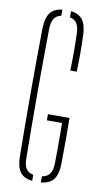

<svg xmlns="http://www.w3.org/2000/svg" viewBox="-91 -846 472 893"><g transform="rotate(10 145.0 -399.5)"><path d="M128.5 4Q88.5 -0.5 71 -24.2Q53.5 -48 52.5 -96.5Q51.5 -176.5 51 -251.5Q50.5 -326.5 50.5 -399.8Q50.5 -473 51 -548Q51.5 -623 52.5 -703Q54 -752 71.5 -776Q89 -800 128.5 -804.5V-775.5Q105.5 -771 95 -754.2Q84.5 -737.5 83.5 -706Q82.5 -625 82 -549.2Q81.5 -473.5 81.5 -400Q81.5 -326.5 82 -250.8Q82.5 -175 83.5 -94Q83.5 -63 94 -46Q104.5 -29 128.5 -24.5ZM169.5 4.5V-24.5Q194.5 -28.5 206.2 -45.2Q218 -62 218.5 -94Q219 -127.5 219.2 -158.5Q219.5 -189.5 219.2 -220.5Q219 -251.5 218.5 -285H147V-314H248.5Q249.5 -278.5 249.5 -227.8Q249.5 -177 248.5 -96.5Q247.5 -47.5 229 -23.5Q210.5 0.5 169.5 4.5ZM214 -532Q215.5 -578 215.5 -619.2Q215.5 -660.5 214 -706Q213 -737.5 202.5 -754.2Q192 -771 169.5 -775.5V-804.5Q207.5 -800 225.2 -776Q243 -752 244.5 -703.5Q246 -658.5 246 -618.2Q246 -578 244.5 -532Z"/></g></svg>

Font: Big Shoulders Stencil Display ExtraLight
Style: Regular
Weight: 250
Designer: Patric King
Foundry: XO Type Co
Version: Version 2.001